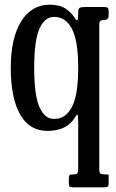

<svg xmlns="http://www.w3.org/2000/svg" viewBox="-20 -550 496 820"><path d="M432 195H443.5Q444 195 444 208V232Q444 244.5 439.8 247.2Q435.5 250 422.5 250H292.5Q281 250 277.5 246.5Q274 243 274 231V215Q274 202.5 276.8 198.8Q279.5 195 291.5 195H290.5Q307 195 310.5 190Q314 185 314 168V-32Q314 -59 310.5 -60Q307 -61 300.5 -49.5Q267 9 183 9Q105 9 65.5 -61.8Q26 -132.5 26 -260Q26 -387.5 70.5 -458.8Q115 -530 193 -530Q234.5 -530 260 -513Q285.5 -496 299.5 -473Q306.5 -462 310.2 -463.8Q314 -465.5 314 -494V-499Q314 -513.5 320.8 -516.8Q327.5 -520 342.5 -520H423.5Q433.5 -520 438.8 -517.8Q444 -515.5 444 -504V-485Q444 -473.5 438.8 -469.2Q433.5 -465 428.5 -465H421Q416 -465 410 -461.5Q404 -458 404 -446V174Q404 189.5 410.2 192.2Q416.5 195 432 195ZM314 -260Q314 -375.5 287.2 -426.8Q260.5 -478 211 -478Q170.5 -478 148.2 -426.8Q126 -375.5 126 -260Q126 -144.5 148.2 -93.2Q170.5 -42 211 -42Q260.5 -42 287.2 -93.2Q314 -144.5 314 -260Z"/></svg>

Font: Besley* Condensed
Style: Regular
Weight: 400
Width: 3
Designer: Owen Earl
Foundry: indestructible type*
Version: Version 3.000; ttfautohint (v1.8.3)